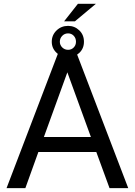

<svg xmlns="http://www.w3.org/2000/svg" viewBox="-20 -967 692 987"><path d="M475.1 -185.5H177.2L110.4 0H13.7L285.2 -710.9H367.2L639.2 0H543ZM205.6 -262.7H447.3L326.2 -595.2ZM380.4 -947.3H472.7L365.2 -857.4H309.6ZM246.1 -752.4Q246.1 -786.6 270.5 -810.3Q294.9 -834 330.1 -834Q363.3 -834 387.5 -811Q411.6 -788.1 411.6 -752.4Q411.6 -717.8 387.9 -695.3Q364.3 -672.9 330.1 -672.9Q294.9 -672.9 270.5 -695.8Q246.1 -718.8 246.1 -752.4ZM287.6 -752.4Q287.6 -735.4 300 -723.1Q312.5 -710.9 330.1 -710.9Q347.2 -710.9 358.9 -722.9Q370.6 -734.9 370.6 -752.4Q370.6 -771 358.9 -783.2Q347.2 -795.4 330.1 -795.4Q312 -795.4 299.8 -782.7Q287.6 -770 287.6 -752.4Z"/></svg>

Font: Roboto
Style: Regular
Weight: 400
Designer: Google
Version: Version 2.001047; 2015